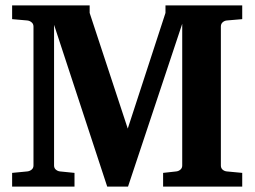

<svg xmlns="http://www.w3.org/2000/svg" viewBox="-20 -691 943 711"><path d="M584 0V-50.8L632.8 -56.2Q641.1 -57.1 647.9 -62.7Q654.8 -68.4 654.8 -78.1V-603L454.1 0H377L180.2 -599.1V-78.1Q180.2 -68.4 187 -62.7Q193.8 -57.1 202.1 -56.2L255.9 -50.8V0H24.9V-50.8L81.1 -56.2Q89.8 -57.1 96.9 -62.7Q104 -68.4 104 -78.1V-592.8Q104 -602.5 96.9 -608.4Q89.8 -614.3 81.1 -615.2L24.9 -620.1V-670.9H312V-643.1L453.1 -214.8L592.8 -643.1V-670.9H877V-620.1L819.8 -615.2Q811 -614.3 804.4 -608.4Q797.9 -602.5 797.9 -592.8V-78.1Q797.9 -68.4 804.4 -62.7Q811 -57.1 819.8 -56.2L877 -50.8V0Z"/></svg>

Font: Charis SIL Cyr
Style: Bold
Weight: 700
Foundry: SIL International
Version: Version 5.000